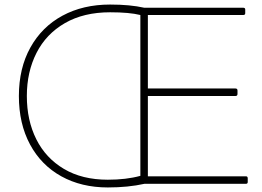

<svg xmlns="http://www.w3.org/2000/svg" viewBox="-20 -806 1151 844"><path d="M1069 -22V-6Q1069 2 1061 2H615Q543 18 454 18Q338 18 249.5 -31Q161 -80 112 -171Q63 -262 63 -384Q63 -506 113.5 -597Q164 -688 254.5 -737Q345 -786 464 -786Q552 -786 614 -772H1049Q1058 -772 1058 -764V-748Q1058 -740 1049 -740H630V-417H1015Q1024 -417 1024 -408V-393Q1024 -384 1015 -384H630V-31H1061Q1069 -31 1069 -22ZM597 -33V-740Q549 -752 464 -752Q348 -752 265.5 -704.5Q183 -657 140.5 -573.5Q98 -490 98 -384Q98 -277 139.5 -194Q181 -111 261 -63.5Q341 -16 454 -16Q535 -16 597 -33Z"/></svg>

Font: LINE Seed JP_TTF Thin
Style: Regular
Weight: 250
Designer: LY Corporation & Fontrix & Fontworks
Version: Version 1.008